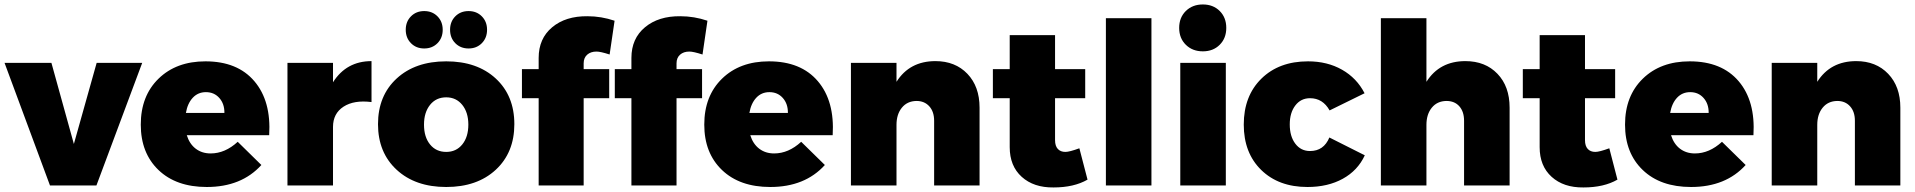

<svg xmlns="http://www.w3.org/2000/svg" viewBox="-28 -823 8498 852"><path d="M-7.8 -543.9H200.2L299.8 -184.1L400.9 -543.9H603L399.9 0H193.8Z M883.8 -550.8Q1025.9 -550.8 1100.8 -462.6Q1175.8 -374.5 1166.5 -223.1H800.8Q813 -184.1 840.6 -163.1Q868.2 -142.1 906.7 -142.1Q970.7 -142.1 1026.9 -193.8L1131.8 -90.8Q1043.5 6.8 889.6 6.8Q753.9 6.8 675.3 -68.6Q596.7 -144 596.7 -270Q596.7 -397 675.5 -473.9Q754.4 -550.8 883.8 -550.8ZM967.8 -321.8Q968.3 -362.3 945.3 -388.2Q922.4 -414.1 885.7 -414.1Q850.6 -414.1 827.4 -389.2Q804.2 -364.3 796.9 -321.8Z M1449.7 -458Q1509.3 -551.8 1620.6 -551.8V-370.1Q1543 -379.9 1496.3 -349.6Q1449.7 -319.3 1449.7 -259.8V0H1247.6V-543.9H1449.7Z M1795.7 -750.5Q1818.8 -773.9 1854.5 -773.9Q1890.1 -773.9 1913.3 -750.5Q1936.5 -727.1 1936.5 -690.9Q1936.5 -654.8 1913.3 -631.3Q1890.1 -607.9 1854.5 -607.9Q1818.8 -607.9 1795.7 -631.3Q1772.5 -654.8 1772.5 -690.9Q1772.5 -727.1 1795.7 -750.5ZM1992.4 -750.5Q2015.6 -773.9 2051.3 -773.9Q2086.9 -773.9 2110.1 -750.5Q2133.3 -727.1 2133.3 -690.9Q2133.3 -654.8 2110.1 -631.3Q2086.9 -607.9 2051.3 -607.9Q2015.6 -607.9 1992.4 -631.3Q1969.2 -654.8 1969.2 -690.9Q1969.2 -727.1 1992.4 -750.5ZM2254.4 -272Q2254.4 -146 2171.9 -69.6Q2089.4 6.8 1952.1 6.8Q1814.9 6.8 1732.2 -69.6Q1649.4 -146 1649.4 -272Q1649.4 -398.4 1732.2 -474.6Q1814.9 -550.8 1952.1 -550.8Q2089.4 -550.8 2171.9 -474.6Q2254.4 -398.4 2254.4 -272ZM1952.1 -391.1Q1907.2 -391.1 1880.4 -357.7Q1853.5 -324.2 1853.5 -270Q1853.5 -214.8 1880.4 -181.9Q1907.2 -148.9 1952.1 -148.9Q1996.6 -148.9 2023.4 -182.1Q2050.3 -215.3 2050.3 -270Q2050.3 -324.2 2023.2 -357.7Q1996.1 -391.1 1952.1 -391.1Z M2362.3 -565.9Q2362.3 -651.9 2422.1 -701.9Q2481.9 -752 2579.1 -751Q2640.1 -751 2699.2 -731L2677.2 -581.1Q2636.7 -594.2 2619.1 -594.2Q2593.3 -594.2 2577.6 -580.3Q2562 -566.4 2562 -542V-516.1H2675.3V-387.2H2562V0H2362.3V-387.2H2288.1V-516.1H2362.3ZM3031.2 -594.2Q3005.4 -594.2 2989.7 -580.3Q2974.1 -566.4 2974.1 -542V-516.1H3087.4V-387.2H2974.1V0H2773.9V-387.2H2700.2V-516.1H2773.9V-565.9Q2773.9 -651.9 2834 -701.9Q2894 -752 2991.2 -751Q3052.2 -751 3111.3 -731L3089.4 -581.1Q3048.8 -594.2 3031.2 -594.2Z M3384.3 -550.8Q3526.4 -550.8 3601.3 -462.6Q3676.3 -374.5 3667 -223.1H3301.3Q3313.5 -184.1 3341.1 -163.1Q3368.7 -142.1 3407.2 -142.1Q3471.2 -142.1 3527.3 -193.8L3632.3 -90.8Q3543.9 6.8 3390.1 6.8Q3254.4 6.8 3175.8 -68.6Q3097.2 -144 3097.2 -270Q3097.2 -397 3176 -473.9Q3254.9 -550.8 3384.3 -550.8ZM3468.3 -321.8Q3468.8 -362.3 3445.8 -388.2Q3422.9 -414.1 3386.2 -414.1Q3351.1 -414.1 3327.9 -389.2Q3304.7 -364.3 3297.4 -321.8Z M4123 -551.8Q4210.9 -551.8 4264.9 -495.4Q4318.8 -439 4318.8 -345.2V0H4117.2V-287.1Q4117.2 -327.6 4095.7 -351.3Q4074.2 -375 4039.1 -375Q3998 -374.5 3974.1 -345.2Q3950.2 -315.9 3950.2 -269V0H3748V-543.9H3950.2V-460Q4008.3 -551.8 4123 -551.8Z M4761.7 -165 4797.9 -25.9Q4737.8 8.8 4647 8.8Q4559.1 9.8 4505.9 -38.3Q4452.6 -86.4 4452.6 -169.9V-387.2H4377.9V-516.1H4452.6V-667H4653.8V-516.1H4787.6V-387.2H4653.8V-201.2Q4653.8 -175.3 4666 -162.1Q4678.2 -148.9 4699.7 -148.9Q4717.8 -148.9 4761.7 -165Z M4879.4 -742.2H5081.5V0H4879.4Z M5234.1 -774.2Q5263.7 -803.2 5309.6 -803.2Q5355.5 -803.2 5384.5 -774.2Q5413.6 -745.1 5413.6 -699.2Q5413.6 -653.3 5384.5 -624.3Q5355.5 -595.2 5309.6 -595.2Q5263.7 -595.2 5234.1 -624.3Q5204.6 -653.3 5204.6 -699.2Q5204.6 -745.1 5234.1 -774.2ZM5209.5 -543.9H5411.6V0H5209.5Z M5872.1 -333Q5841.8 -387.2 5785.2 -387.2Q5744.6 -387.2 5720 -355Q5695.3 -322.8 5695.3 -271Q5695.3 -217.8 5720 -185.3Q5744.6 -152.8 5785.2 -152.8Q5846.2 -152.8 5871.1 -212.9L6028.3 -133.8Q5997.1 -66.4 5930.7 -29.8Q5864.3 6.8 5773.9 6.8Q5646 6.8 5568.6 -68.8Q5491.2 -144.5 5491.2 -270Q5491.2 -397 5569.3 -473.9Q5647.5 -550.8 5776.4 -550.8Q5861.8 -550.8 5927.2 -513.7Q5992.7 -476.6 6027.3 -409.2Z M6474.6 -551.8Q6563 -551.8 6616.9 -495.6Q6670.9 -439.5 6670.9 -345.2V0H6468.8V-287.1Q6468.8 -327.6 6447.8 -351.3Q6426.8 -375 6390.6 -375Q6349.6 -374.5 6325.7 -345.2Q6301.8 -315.9 6301.8 -269V0H6099.6V-742.2H6301.8V-460Q6359.9 -551.8 6474.6 -551.8Z M7113.3 -165 7149.4 -25.9Q7089.4 8.8 6998.5 8.8Q6910.6 9.8 6857.4 -38.3Q6804.2 -86.4 6804.2 -169.9V-387.2H6729.5V-516.1H6804.2V-667H7005.4V-516.1H7139.2V-387.2H7005.4V-201.2Q7005.4 -175.3 7017.6 -162.1Q7029.8 -148.9 7051.3 -148.9Q7069.3 -148.9 7113.3 -165Z M7470.2 -550.8Q7612.3 -550.8 7687.3 -462.6Q7762.2 -374.5 7752.9 -223.1H7387.2Q7399.4 -184.1 7427 -163.1Q7454.6 -142.1 7493.2 -142.1Q7557.1 -142.1 7613.3 -193.8L7718.3 -90.8Q7629.9 6.8 7476.1 6.8Q7340.3 6.8 7261.7 -68.6Q7183.1 -144 7183.1 -270Q7183.1 -397 7262 -473.9Q7340.8 -550.8 7470.2 -550.8ZM7554.2 -321.8Q7554.7 -362.3 7531.7 -388.2Q7508.8 -414.1 7472.2 -414.1Q7437 -414.1 7413.8 -389.2Q7390.6 -364.3 7383.3 -321.8Z M8209 -551.8Q8296.9 -551.8 8350.8 -495.4Q8404.8 -439 8404.8 -345.2V0H8203.1V-287.1Q8203.1 -327.6 8181.6 -351.3Q8160.2 -375 8125 -375Q8084 -374.5 8060.1 -345.2Q8036.1 -315.9 8036.1 -269V0H7834V-543.9H8036.1V-460Q8094.2 -551.8 8209 -551.8Z"/></svg>

Font: Montserrat arm ExtraBold
Style: Regular
Weight: 800
Designer: Julieta Ulanovsky
Foundry: Julieta Ulanovsky
Version: Version 6.000;PS 006.000;hotconv 1.0.88;makeotf.lib2.5.64775